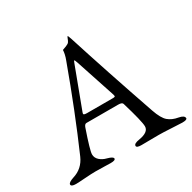

<svg xmlns="http://www.w3.org/2000/svg" viewBox="-155 -842 1005 1003"><g transform="rotate(-30 347.5 -340.5)"><path d="M333 -542 243 -302Q241 -296 241 -294Q241 -287 262 -287H417Q431 -287 431 -292Q431 -294 429 -302L350 -541Q344 -559 341 -559Q339 -559 333 -542ZM668 5Q656 5 605 2Q554 -1 529 -1Q508 -1 471 -0.5Q434 0 424 0Q395 0 395 -12Q395 -26 428 -31Q489 -41 489 -76Q489 -106 451 -233Q448 -244 424 -244H233Q222 -244 216 -226Q176 -110 176 -87Q176 -66 192.5 -51Q209 -36 234 -30Q267 -21 267 -10Q267 1 238 1Q231 1 199.5 0Q168 -1 147 -1Q124 -1 83 2Q42 5 27 5Q-2 5 -2 -8Q-2 -20 31 -31Q91 -49 117 -108Q213 -328 304 -578Q311 -596 314 -610.5Q317 -625 317 -630.5Q317 -636 318 -636Q345 -645 354 -651Q360 -655 364 -664Q368 -673 370.5 -679.5Q373 -686 375 -686Q377 -686 385 -662Q459 -429 563 -128Q582 -73 605 -53.5Q628 -34 664 -28Q697 -22 697 -5Q697 5 668 5Z"/></g></svg>

Font: EB Garamond SC 12
Style: Regular
Weight: 400
Version: Version 0.016 ; ttfautohint (v0.97) -l 8 -r 50 -G 200 -x 0 -